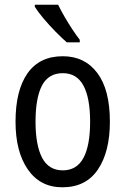

<svg xmlns="http://www.w3.org/2000/svg" viewBox="-20 -786 533 816"><path d="M447 -269Q447 -141 396 -65.5Q345 10 245 10Q151 10 98.5 -65.5Q46 -141 46 -269Q46 -402 97 -474.5Q148 -547 247 -547Q340 -547 393.5 -476Q447 -405 447 -269ZM131 -269Q131 -169 159 -115.5Q187 -62 247 -62Q306 -62 334.5 -114.5Q363 -167 363 -269Q363 -370 334.5 -422.5Q306 -475 247 -475Q186 -475 158.5 -422.5Q131 -370 131 -269ZM227 -766Q238 -743 254 -715.5Q270 -688 287 -662Q304 -636 319 -617V-606H264Q244 -623 216.5 -651Q189 -679 165 -707.5Q141 -736 128 -757V-766Z"/></svg>

Font: Noto Sans Thai Looped Condensed
Style: Regular
Weight: 400
Width: 3
Designer: Sasikarn Vongin, Ben Mitchell
Foundry: The Fontpad Ltd
Version: Version 1.001; ttfautohint (v1.8.4.7-5d5b)